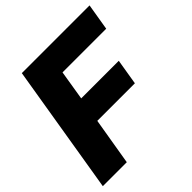

<svg xmlns="http://www.w3.org/2000/svg" viewBox="-193 -873 1018 1018"><g transform="rotate(-45 315.5 -364.0)"><path d="M3.4 0 123.5 -727.5H631.3L606.4 -577.6H278.8L251.5 -410.2H533.2L509.3 -265.6H227.5L183.1 0Z"/></g></svg>

Font: Inter Display Extra Bold
Style: Italic
Weight: 800
Italic angle: -9.39999°
Designer: Rasmus Andersson
Foundry: rsms
Version: Version 4.000;git-4fc901f